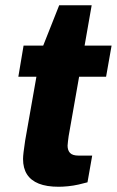

<svg xmlns="http://www.w3.org/2000/svg" viewBox="-20 -701 446 733"><path d="M204 12Q158 12 128 0Q98 -12 83 -35.5Q68 -59 68 -94Q68 -104 70 -120.5Q72 -137 76 -164L119 -408H50L70 -527H145L206 -681H330L303 -527H406L385 -408H282L242 -181Q241 -172 239.5 -161.5Q238 -151 238 -145Q238 -127 247.5 -117Q257 -107 280 -107H332L314 -5Q300 -1 280 3.5Q260 8 240 10Q220 12 204 12Z"/></svg>

Font: Archivo SemiBold ExtraBold
Style: Italic
Weight: 800
Italic angle: -10°
Version: Version 2.001